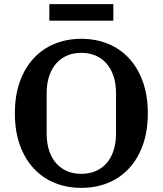

<svg xmlns="http://www.w3.org/2000/svg" viewBox="-20 -898 788 930"><path d="M374 -56Q411 -56 441.5 -68.5Q472 -81 494.5 -105.5Q517 -130 529.5 -167Q542 -204 542 -253V-445Q542 -494 529.5 -530.5Q517 -567 494.5 -592Q472 -617 441.5 -629.5Q411 -642 374 -642Q337 -642 306.5 -629.5Q276 -617 253.5 -592Q231 -567 218.5 -530.5Q206 -494 206 -445V-253Q206 -204 218.5 -167Q231 -130 253.5 -105.5Q276 -81 306.5 -68.5Q337 -56 374 -56ZM374 12Q304 12 245 -12Q186 -36 143 -82.5Q100 -129 76 -196Q52 -263 52 -349Q52 -435 76 -502Q100 -569 143 -615.5Q186 -662 245 -686Q304 -710 374 -710Q444 -710 503 -686Q562 -662 605 -615.5Q648 -569 672 -502Q696 -435 696 -349Q696 -263 672 -196Q648 -129 605 -82.5Q562 -36 503 -12Q444 12 374 12ZM219 -878H529V-798H219Z"/></svg>

Font: IBM Plex Serif SemiBold
Style: Regular
Weight: 600
Designer: Mike Abbink, Paul van der Laan, Pieter van Rosmalen
Foundry: Bold Monday
Version: Version 2.5